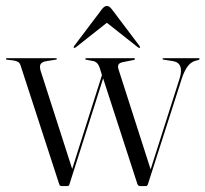

<svg xmlns="http://www.w3.org/2000/svg" viewBox="-29 -625 690 645"><path d="M197.5 0H177.5Q172 0 170 -6L41 -402.5Q38 -413 32 -416.8Q26 -420.5 15.5 -422L-6 -424.5Q-9 -425 -9 -427Q-9 -429.5 -6.5 -429.5H158.5Q162 -429.5 162 -427Q162 -425 158 -424.5L129 -420Q111.5 -417.5 107.2 -409.2Q103 -401 108 -385.5L213.5 -57.5L313.5 -372.5L306 -397Q299 -417.5 283.5 -420L262.5 -424Q257.5 -424.5 257.5 -427Q257.5 -429.5 260.5 -429.5H420.5Q424.5 -429.5 424.5 -427Q424.5 -424.5 420 -423.5L385 -416.5Q371.5 -414 368.8 -407.5Q366 -401 369.5 -391L477 -56L574 -360Q591 -414 550.5 -420L521 -424.5Q517 -425 517 -427Q517 -429.5 520 -429.5H637Q641.5 -429.5 641.5 -427Q641.5 -424.5 637.5 -423.5L625 -420Q598 -411.5 581.5 -360.5L468 -6.5Q466 0 461 0H440.5Q435.5 0 432.5 -7L317.5 -361.5L204 -5Q202.5 0 197.5 0ZM441 -464.5Q439 -463 434.5 -466L330 -548.5L225.5 -466Q221 -463 219 -464.5Q217.5 -466.5 220.5 -471L313 -593.5Q321.5 -605 330 -605Q338.5 -605 347 -593.5L439.5 -471Q442.5 -466 441 -464.5Z"/></svg>

Font: Fraunces 144pt S000 Light
Style: Regular
Weight: 300
Version: Version 1.000; ttfautohint (v1.8.3)